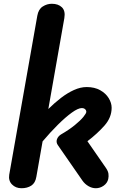

<svg xmlns="http://www.w3.org/2000/svg" viewBox="-20 -999 637 1019"><path d="M94 0Q63.5 0 43.8 -20Q24 -40 29 -72L178 -915.5Q184 -950 206.8 -964.5Q229.5 -979 255 -979Q289.5 -979 308.8 -960Q328 -941 321.5 -903L236.5 -420.5Q270 -453.5 304.2 -479.8Q338.5 -506 373 -521.5Q407.5 -537 440 -537Q482 -537 511.8 -520.2Q541.5 -503.5 557 -478Q572.5 -452.5 572.5 -427Q572.5 -375.5 534.5 -332.5Q496.5 -289.5 444 -249.5L543 -106.5Q553.5 -91 555.5 -77.2Q557.5 -63.5 554.5 -49Q549.5 -27 530.2 -13.5Q511 0 488.5 0Q468.5 0 449.2 -11.2Q430 -22.5 417.5 -40.5L286.5 -229.5Q277 -244 282.2 -259.5Q287.5 -275 303 -285Q347 -310.5 377 -335Q407 -359.5 422.5 -378.5Q438 -397.5 438 -405.5Q438 -414 431.2 -419.8Q424.5 -425.5 415 -425.5Q394.5 -425.5 361 -401.2Q327.5 -377 287.2 -337Q247 -297 206 -248.5L173 -61Q167.5 -27.5 146 -13.8Q124.5 0 94 0Z"/></svg>

Font: Edu QLD Hand
Style: Regular
Weight: 400
Designer: Tina and Corey Anderson, Eben Sorkin
Foundry: Sorkin Type Co.
Version: Version 2.000